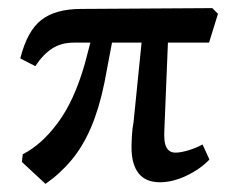

<svg xmlns="http://www.w3.org/2000/svg" viewBox="-20 -440 577 473"><path d="M237 -235Q224 -172 204 -125.5Q184 -79 156 -45.5Q128 -12 92 13L34 -41L36 -60Q82 -83 122.5 -137.5Q163 -192 189 -283L211 -367H262ZM496 -47Q473 -23 439 -7Q405 9 374 9Q339 9 321.5 -13Q304 -35 304 -77Q304 -88 305 -106Q306 -124 309 -139L332 -367H395L385 -122Q383 -90 390 -77Q397 -64 412 -64Q425 -64 443.5 -69.5Q462 -75 479 -84ZM162 -335Q131 -335 108.5 -320.5Q86 -306 67 -277L30 -296Q47 -364 82 -391Q117 -418 180 -418L503 -420L517 -406L495 -335Z"/></svg>

Font: Rasa Medium
Style: Regular
Weight: 500
Designer: Anna Giedrys (Yrsa+Rasa design), David Brezina (Yrsa art-direction, Rasa art-direction, design)
Foundry: Rosetta Type Foundry
Version: Version 2.004